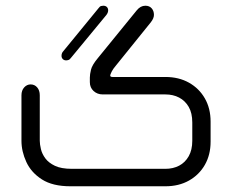

<svg xmlns="http://www.w3.org/2000/svg" viewBox="-20 -651 810 671"><path d="M558 0H226Q164 0 126.5 -24Q89 -48 72 -85Q55 -122 55 -159V-318Q55 -335 64.5 -345.5Q74 -356 87 -356Q101 -356 110 -345.5Q119 -335 119 -318V-159Q119 -147 123 -130Q127 -113 138.5 -97.5Q150 -82 172 -71.5Q194 -61 231 -61H558Q585 -61 606 -72Q627 -83 639.5 -105Q652 -127 652 -159V-223Q652 -256 639.5 -277.5Q627 -299 606 -310Q585 -321 558 -321H339Q320 -321 307 -333Q294 -345 294 -364V-380Q294 -391 298 -407.5Q302 -424 322 -448L458 -615Q471 -631 488 -631Q502 -631 510 -622Q518 -613 518 -599Q518 -587 507 -573L386 -423Q375 -410 371 -402Q367 -394 365 -388Q365 -387 366 -384.5Q367 -382 373 -382H558Q605 -382 640.5 -362Q676 -342 696 -307Q716 -272 716 -226V-156Q716 -110 696 -75Q676 -40 640.5 -20Q605 0 558 0ZM324 -622Q329 -629 333.5 -630Q338 -631 341 -631Q349 -631 353.5 -626.5Q358 -622 358 -615Q358 -607 352 -599L229 -450Q224 -443 219.5 -441.5Q215 -440 211 -440Q204 -440 199.5 -444.5Q195 -449 195 -456Q195 -466 202 -473Z"/></svg>

Font: Beiruti
Style: Regular
Weight: 400
Version: Version 1.00